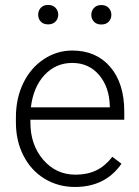

<svg xmlns="http://www.w3.org/2000/svg" viewBox="-20 -741 557 771"><path d="M280.8 9.8Q213.4 9.8 158.9 -23.4Q104.5 -56.6 74.2 -116Q43.9 -175.3 43.9 -249V-270Q43.9 -346.2 73.5 -407.2Q103 -468.3 155.8 -503.2Q208.5 -538.1 270 -538.1Q366.2 -538.1 422.6 -472.4Q479 -406.7 479 -293V-260.3H102.1V-249Q102.1 -159.2 153.6 -99.4Q205.1 -39.6 283.2 -39.6Q330.1 -39.6 366 -56.6Q401.9 -73.7 431.2 -111.3L467.8 -83.5Q403.3 9.8 280.8 9.8ZM270 -488.3Q204.1 -488.3 158.9 -439.9Q113.8 -391.6 104 -310.1H420.9V-316.4Q418.5 -392.6 377.4 -440.4Q336.4 -488.3 270 -488.3ZM133.3 -681.6Q133.3 -698.2 143.8 -709.7Q154.3 -721.2 173.3 -721.2Q191.9 -721.2 202.9 -709.7Q213.9 -698.2 213.9 -681.6Q213.9 -665.5 202.9 -654.3Q191.9 -643.1 173.3 -643.1Q154.3 -643.1 143.8 -654.3Q133.3 -665.5 133.3 -681.6ZM346.7 -681.2Q346.7 -697.8 357.4 -709.2Q368.2 -720.7 386.7 -720.7Q405.8 -720.7 416.5 -709.2Q427.2 -697.8 427.2 -681.2Q427.2 -665 416.5 -653.8Q405.8 -642.6 386.7 -642.6Q368.2 -642.6 357.4 -653.8Q346.7 -665 346.7 -681.2Z"/></svg>

Font: RobotoDraft Light
Style: Regular
Weight: 300
Version: Version 2.001151; 2014